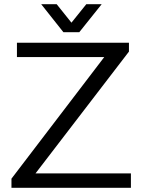

<svg xmlns="http://www.w3.org/2000/svg" viewBox="-20 -888 676 908"><path d="M174.8 -868.2H248L317.9 -780.8L388.2 -868.2H460.9L355 -735.8H279.8ZM34.2 0V-43L473.1 -618.2H60.1V-686H589.8V-644L147.9 -67.9H599.1V0Z"/></svg>

Font: Archivo Light
Style: Regular
Weight: 300
Designer: Hector Gatti
Foundry: Omnibus-Type
Version: Version 2.001